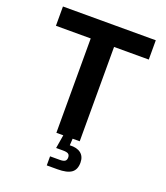

<svg xmlns="http://www.w3.org/2000/svg" viewBox="-165 -840 997 1155"><g transform="rotate(20 333.5 -262.0)"><path d="M36.6 -604V-727.5H630.9V-604H408.7V0H259.3V-604ZM272 204.1V146H334Q357.4 146 367.2 138.9Q377 131.8 377 115.7Q377 99.6 367.2 93Q357.4 86.4 334 86.4H289.1L307.1 -21.5H363.3V0L360.8 43Q406.7 40.5 431.9 60.5Q457 80.6 457 119.6Q457 164.6 429.2 184.3Q401.4 204.1 340.3 204.1Z"/></g></svg>

Font: Inter-Bold
Style: Bold
Weight: 700
Designer: Rasmus Andersson
Foundry: rsms
Version: Version 4.000;git-a52131595